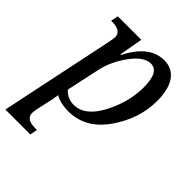

<svg xmlns="http://www.w3.org/2000/svg" viewBox="-228 -666 1025 1025"><g transform="rotate(45 285.0 -153.0)"><path d="M189.9 198.2 181.2 240.2H-6.8L126 -394Q134.8 -436 134.8 -446.8Q134.8 -494.1 64.9 -494.1H57.1L65.9 -536.1H243.2L219.2 -402.8H224.1Q296.4 -545.9 407.2 -545.9Q468.3 -545.9 501.2 -499.5Q534.2 -453.1 534.2 -365.2Q534.2 -231 450.4 -110.6Q366.7 9.8 235.8 9.8Q178.7 9.8 138.2 -13.2Q133.8 19 129.9 35.2L116.2 96.2Q106.9 137.7 106.9 151.9Q106.9 198.2 176.8 198.2ZM153.8 -70.8Q186 -35.2 232.9 -35.2Q316.4 -35.2 374.3 -144.3Q432.1 -253.4 432.1 -366.2Q432.1 -482.9 369.1 -482.9Q317.4 -482.9 264.6 -410.9Q211.9 -338.9 194.8 -261.2Z"/></g></svg>

Font: Droid Serif
Style: Italic
Weight: 400
Italic angle: -12°
Designer: Monotype Design team
Foundry: Monotype Imaging Inc.
Version: Version 1.03